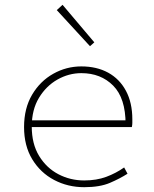

<svg xmlns="http://www.w3.org/2000/svg" viewBox="-20 -766 640 798"><path d="M330 12Q262 12 205 -18Q148 -48 114 -104Q80 -160 80 -238Q80 -316 113.5 -372.5Q147 -429 201.5 -459.5Q256 -490 318 -490Q382 -490 429.5 -464Q477 -438 503.5 -388.5Q530 -339 530 -270Q530 -263 530 -255Q530 -247 528 -238H90V-266H520L502 -250Q502 -358 450.5 -410Q399 -462 318 -462Q266 -462 219 -435.5Q172 -409 142 -359.5Q112 -310 112 -240Q112 -168 142.5 -118Q173 -68 222.5 -42Q272 -16 330 -16Q381 -16 421.5 -31Q462 -46 496 -70L510 -44Q479 -24 437 -6Q395 12 330 12ZM354 -574 216 -724 240 -746 372 -590Z"/></svg>

Font: Source Code Pro ExtraLight ExtraLight
Style: Regular
Weight: 250
Monospace: yes
Version: Version 1.018;hotconv 1.0.116;makeotfexe 2.5.65601